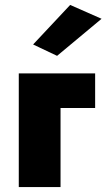

<svg xmlns="http://www.w3.org/2000/svg" viewBox="-20 -757 431 777"><path d="M56 -460V0H225V-320H365V-460ZM391 -681 264 -737 114 -577 211 -531Z"/></svg>

Font: Jost ExtraBold
Style: Regular
Weight: 800
Version: Version 3.710